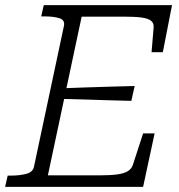

<svg xmlns="http://www.w3.org/2000/svg" viewBox="-39 -730 700 750"><path d="M565 -209 520 0H-19L-9 -44H2Q38 -44 64 -51Q90 -58 94 -80L211 -630Q215 -652 192.5 -659Q170 -666 133 -666H122L132 -710H633L597 -526H553L561 -621Q563 -639 551.5 -648.5Q540 -658 514 -661.5Q488 -665 446 -665H280L148 -45H347Q390 -45 417.5 -48.5Q445 -52 460.5 -61.5Q476 -71 481 -89L520 -209ZM200 -385Q248 -387 295.5 -388.5Q343 -390 391 -391.5Q439 -393 487 -394L474 -336Q427 -337 380 -338.5Q333 -340 286 -341.5Q239 -343 191 -344Z"/></svg>

Font: Roboto Serif ExtraLight
Style: Italic
Weight: 250
Italic angle: -10°
Designer: Greg Gazdowicz
Foundry: Commercial Type
Version: Version 1.008